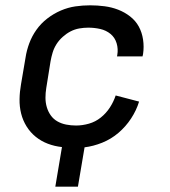

<svg xmlns="http://www.w3.org/2000/svg" viewBox="-20 -548 640 722"><path d="M273 154H188L213 5Q185 2 160 -7.5Q135 -17 114.5 -33.5Q94 -50 80 -72.5Q66 -95 59.5 -121Q53 -147 53.5 -175Q54 -203 59 -231L76 -331Q80 -358 90 -385Q100 -412 117 -436Q134 -460 158 -478.5Q182 -497 209 -508.5Q236 -520 263.5 -524Q291 -528 319 -528Q346 -528 373 -524.5Q400 -521 424.5 -511.5Q449 -502 469.5 -486Q490 -470 502 -448Q514 -426 518 -399Q522 -372 518 -345L516 -336H420L421 -341Q425 -364 418.5 -385.5Q412 -407 395.5 -420.5Q379 -434 357 -439Q335 -444 312 -444Q295 -444 278 -441Q261 -438 245.5 -430Q230 -422 216 -409.5Q202 -397 192.5 -382Q183 -367 178 -350.5Q173 -334 170 -317L154 -217Q151 -199 151 -180.5Q151 -162 156 -145Q161 -128 171 -114Q181 -100 196 -91.5Q211 -83 229 -79.5Q247 -76 266 -76Q290 -76 314.5 -83Q339 -90 359 -106Q379 -122 393 -143.5Q407 -165 415 -189L503 -166Q493 -133 473 -102.5Q453 -72 425.5 -48.5Q398 -25 364.5 -11.5Q331 2 298 6Z"/></svg>

Font: Iosevka Medium Extended
Style: Italic
Weight: 500
Width: 7
Italic angle: -9°
Monospace: yes
Designer: Belleve Invis
Foundry: Belleve Invis
Version: Version 32.5.0; ttfautohint (v1.8.4)